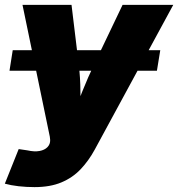

<svg xmlns="http://www.w3.org/2000/svg" viewBox="-34 -559 729 786"><path d="M622.1 -353.5 608.4 -269.5H4.9L18.1 -353.5ZM-14.2 192.9 42.5 51.3 78.6 56.6Q106.9 63 127.9 59.1Q148.9 55.2 160.4 43.2Q171.9 31.2 171.4 14.2L169.9 0.5L58.1 -539.1H258.8L288.1 -296.9Q294.9 -241.7 295.2 -185.5Q295.4 -129.4 297.9 -64.5H257.3Q280.8 -129.4 303.5 -186Q326.2 -242.7 352.1 -296.9L467.8 -539.1H675.3L354 53.2Q329.1 99.1 296.1 133.8Q263.2 168.5 217.3 187.7Q171.4 207 107.4 207Q74.2 207 42 203.4Q9.8 199.7 -14.2 192.9Z"/></svg>

Font: Inter 18pt Black
Style: Italic
Weight: 900
Italic angle: -9.3988°
Designer: Rasmus Andersson
Foundry: rsms
Version: Version 4.001;git-66647c0bb